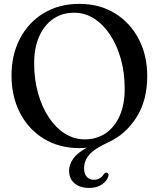

<svg xmlns="http://www.w3.org/2000/svg" viewBox="-20 -732 797 967"><path d="M379.5 -712.5Q481 -712.5 558 -665.5Q635 -618.5 678.2 -536.2Q721.5 -454 721.5 -348.5Q721.5 -226 667.2 -140.8Q613 -55.5 527.5 -16.5Q456 16.5 429.8 47Q403.5 77.5 403.5 115Q403.5 144 417.2 158.8Q431 173.5 452.5 173.5Q485.5 173.5 502.5 145.5Q510 136 518 137.5Q522.5 139 525.5 144Q528.5 149 525 158Q518.5 179.5 493.2 197Q468 214.5 429.5 214.5Q382 214.5 355 191Q328 167.5 328 128Q328 95.5 349.5 66.2Q371 37 417 12Q397.5 14 380.5 14Q278.5 14 201.2 -33Q124 -80 81 -162.8Q38 -245.5 38 -352Q38 -456.5 80.8 -538Q123.5 -619.5 200.5 -666Q277.5 -712.5 379.5 -712.5ZM608 -284.5Q608 -365 588.8 -434.5Q569.5 -504 534.8 -556.5Q500 -609 453.8 -638.5Q407.5 -668 354 -668Q293 -668 247.8 -636.8Q202.5 -605.5 177.2 -548.2Q152 -491 152 -413.5Q152 -332 171.8 -262.2Q191.5 -192.5 226.2 -140.2Q261 -88 307.2 -59Q353.5 -30 407 -30Q466 -30 511.5 -60.5Q557 -91 582.5 -148Q608 -205 608 -284.5Z"/></svg>

Font: Fraunces 72pt S050
Style: Regular
Weight: 400
Version: Version 1.000; ttfautohint (v1.8.3)